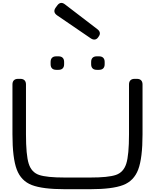

<svg xmlns="http://www.w3.org/2000/svg" viewBox="-20 -1297 1075 1332"><path d="M66.4 -365.2V-710.9Q66.4 -730 76.4 -740Q86.4 -750 105.5 -750H121.1Q140.1 -750 150.1 -740Q160.2 -730 160.2 -710.9V-365.2Q160.2 -221.7 179.2 -161.6Q198.2 -101.6 251 -83.5Q303.7 -65.4 429.2 -65.4H606Q731.4 -65.4 784.2 -83.5Q836.9 -101.6 856 -161.6Q875 -221.7 875 -365.2V-710.9Q875 -730 885 -740Q895 -750 914.1 -750H929.7Q948.7 -750 958.7 -740Q968.8 -730 968.8 -710.9V-365.2Q968.8 -200.7 939 -121.3Q909.2 -42 834.2 -13.2Q759.3 15.6 606 15.6H429.2Q275.9 15.6 200.9 -13.2Q126 -42 96.2 -121.3Q66.4 -200.7 66.4 -365.2ZM651.4 -906.2H667Q686 -906.2 696 -896.2Q706.1 -886.2 706.1 -867.2V-851.6Q706.1 -832.5 696 -822.5Q686 -812.5 667 -812.5H651.4Q632.3 -812.5 622.3 -822.5Q612.3 -832.5 612.3 -851.6V-867.2Q612.3 -886.2 622.3 -896.2Q632.3 -906.2 651.4 -906.2ZM370.1 -906.2H385.7Q404.8 -906.2 414.8 -896.2Q424.8 -886.2 424.8 -867.2V-851.6Q424.8 -832.5 414.8 -822.5Q404.8 -812.5 385.7 -812.5H370.1Q351.1 -812.5 341.1 -822.5Q331.1 -832.5 331.1 -851.6V-867.2Q331.1 -886.2 341.1 -896.2Q351.1 -906.2 370.1 -906.2ZM655.3 -1094.7Q669.9 -1083.5 672.4 -1070.6Q674.8 -1057.6 665.5 -1044.9L660.2 -1037.1Q650.9 -1024.4 637.7 -1022.7Q624.5 -1021 609.4 -1031.2L377 -1189.9Q360.4 -1201.2 357.7 -1214.8Q355 -1228.5 366.2 -1244.1L377.4 -1259.3Q388.7 -1274.9 402.6 -1276.6Q416.5 -1278.3 432.1 -1265.6Z"/></svg>

Font: Gyrochrome
Style: Regular
Weight: 400
Designer: David Moles
Foundry: David Moles
Version: Version 1.005;Glyphs 3.2.3 (3260)